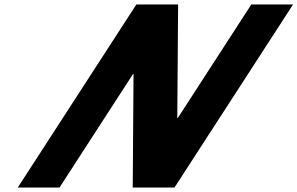

<svg xmlns="http://www.w3.org/2000/svg" viewBox="-20 -845 1340 865"><path d="M579.6 -512H581.6L578 0H766L1300.4 -825H1112.4L780.7 -313H778.7L782.4 -825H594.4L60 0H248Z"/></svg>

Font: Hussar
Style: BdWodka
Weight: 700
Foundry: Cannot Into Space Fonts
Version: Version 2.00